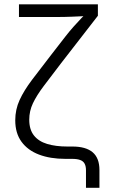

<svg xmlns="http://www.w3.org/2000/svg" viewBox="-20 -748 537 904"><path d="M384.8 136.2V53.7Q384.8 34.7 378.4 22.7Q372.1 10.7 357.7 5.4Q343.3 0 319.8 0H288.1Q216.3 0 163.3 -20.3Q110.4 -40.5 81.1 -80.8Q51.8 -121.1 51.8 -181.6Q51.8 -232.4 72.3 -277.1Q92.8 -321.8 130.9 -372.3Q168.9 -422.9 220.2 -488.8L287.6 -575.7Q308.1 -602.1 326.9 -623Q345.7 -644 362.8 -661.9Q379.9 -679.7 395 -695.3V-673.3Q377.4 -671.9 357.9 -671.1Q338.4 -670.4 318.6 -669.4Q298.8 -668.5 279.1 -668.2Q259.3 -668 241.2 -668H69.3V-727.5H440.9V-673.8L267.1 -449.7Q219.2 -387.2 185.8 -342.8Q152.3 -298.3 135 -261.7Q117.7 -225.1 117.7 -184.6Q117.7 -138.2 139.6 -110.4Q161.6 -82.5 201.9 -70.3Q242.2 -58.1 296.9 -58.1H320.8Q384.3 -58.1 416.3 -31Q448.2 -3.9 448.2 52.7V136.2Z"/></svg>

Font: Inter 17pt Light
Style: Regular
Weight: 300
Version: Version 4.001;git-66647c0bb